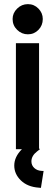

<svg xmlns="http://www.w3.org/2000/svg" viewBox="-20 -722 266 929"><path d="M169 -513V-4L173 0L159 11Q132 32 132 59Q132 78 146 91Q160 104 183 105H191L178 187L167 186Q113 182 81 151Q49 120 49 79Q49 37 86 0H57V-513ZM41 -630Q41 -659 63 -680.5Q85 -702 115 -702Q145 -702 166 -680.5Q187 -659 187 -630Q187 -599 166 -577.5Q145 -556 115 -556Q85 -556 63 -577.5Q41 -599 41 -630Z"/></svg>

Font: Lineal Medium
Style: Regular
Weight: 600
Designer: Created by Frank Adebiaye with contributions from Anton Moglia & Ariel Martín Pérez
Created by Frank ADEBIAYE with FontF
Foundry: Velvetyne Type Foundry
Version: Version 2.000